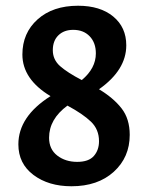

<svg xmlns="http://www.w3.org/2000/svg" viewBox="-20 -642 516 669"><path d="M325 -331Q375 -301 403.5 -264.5Q432 -228 432 -172Q432 -94 376.5 -43.5Q321 7 229 7Q149 7 96.5 -32.5Q44 -72 44 -139Q44 -236 156 -307Q58 -366 58 -452Q58 -527 111 -574.5Q164 -622 252 -622Q329 -622 374.5 -584.5Q420 -547 420 -484Q420 -398 325 -331ZM235 -538Q203 -538 183.5 -519Q164 -500 164 -467Q164 -434 189.5 -411.5Q215 -389 265 -363Q314 -404 314 -456Q314 -493 292.5 -515.5Q271 -538 235 -538ZM249 -78Q289 -78 307 -98.5Q325 -119 325 -150Q325 -191 297 -218Q269 -245 215 -274Q151 -227 151 -162Q151 -122 179.5 -100Q208 -78 249 -78Z"/></svg>

Font: EauTest
Style: Bold
Weight: 700
Designer: Christian Thalmann (Catharsis Fonts)
Version: Version 0.001;PS 000.001;hotconv 1.0.88;makeotf.lib2.5.64775